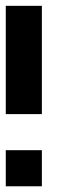

<svg xmlns="http://www.w3.org/2000/svg" viewBox="-20 -445 238 665"><path d="M0 200.2V75.2H125V200.2ZM0 -49.8V-424.8H125V-49.8Z"/></svg>

Font: Ishtika
Style: Block
Weight: 400
Designer: Kailash Nadh
Version: Version 2.3